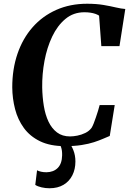

<svg xmlns="http://www.w3.org/2000/svg" viewBox="-20 -772 690 1026"><path d="M327 9Q248 9 194 -17.2Q140 -43.5 107.5 -88.2Q75 -133 60.5 -189.2Q46 -245.5 45.5 -305.5Q45.5 -403 73.5 -484.8Q101.5 -566.5 154 -626.2Q206.5 -686 280.5 -719Q354.5 -752 445.5 -752Q495 -752 533 -745.5Q571 -739 599.5 -732.2Q628 -725.5 649.5 -724L618.5 -525.5H521.5L509.5 -688.5Q501 -694 489.5 -698Q478 -702 463.5 -704.2Q449 -706.5 431 -706.5Q372.5 -706.5 329.8 -671Q287 -635.5 259 -576.8Q231 -518 217.8 -447Q204.5 -376 205.5 -304.5Q206.5 -253 214.2 -205.8Q222 -158.5 239.2 -122Q256.5 -85.5 284.8 -64.2Q313 -43 354 -43Q371.5 -43 393.2 -47.2Q415 -51.5 435.8 -61.5Q456.5 -71.5 469.5 -89Q475 -98 480.8 -112.8Q486.5 -127.5 492.5 -145Q498.5 -162.5 503.8 -179.5Q509 -196.5 512.5 -210.5H593L566.5 -45.5Q551.5 -39.5 531 -30.5Q510.5 -21.5 482.2 -12.2Q454 -3 416 3Q378 9 327 9ZM323 -15.5 347.5 -13.5Q361 3 372 30.5Q383 58 383 91Q383 132 366.8 164.5Q350.5 197 319.5 215.5Q288.5 234 244 234Q223 234 202.2 229.2Q181.5 224.5 168.5 216L178 138Q186 142.5 199.2 145.5Q212.5 148.5 228 148.5Q266 148 288.5 125.5Q311 103 312 58Q312.5 32 306.5 14.8Q300.5 -2.5 295.5 -13.5Z"/></svg>

Font: Merriweather 72pt
Style: Bold Italic
Weight: 700
Italic angle: -7.8°
Version: Version 2.101